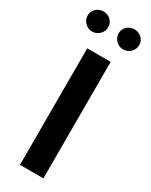

<svg xmlns="http://www.w3.org/2000/svg" viewBox="-236 -966 794 1012"><g transform="rotate(30 161.0 -460.0)"><path d="M4.9 -860.4C4.9 -843.3 11.2 -829.1 23.4 -816.9C35.6 -804.7 50.3 -798.3 67.4 -798.3C84.5 -798.3 99.6 -804.7 111.8 -816.9C124 -829.1 129.9 -843.3 129.9 -860.4C129.9 -877.4 124 -891.6 111.8 -903.3C99.6 -914.6 84.5 -920.4 67.4 -920.4C50.3 -920.4 35.6 -914.6 23.4 -903.3C11.2 -891.6 4.9 -877.4 4.9 -860.4ZM193.4 -860.4C193.4 -843.3 199.7 -829.1 211.9 -816.9C224.1 -804.7 238.8 -798.3 255.9 -798.3C272.9 -798.3 288.1 -804.7 300.3 -816.9C312.5 -829.1 318.8 -843.3 318.8 -860.4C318.8 -877.4 312.5 -891.6 300.3 -903.3C288.1 -914.6 272.9 -920.4 255.9 -920.4C238.8 -920.4 224.1 -914.6 211.9 -903.3C199.7 -891.6 193.4 -877.4 193.4 -860.4ZM232.4 -709H89.8V0H232.4Z"/></g></svg>

Font: Estedad Bold
Style: Regular
Weight: 700
Designer: Amin Abedi
Version: Version 7.3